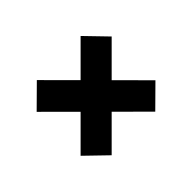

<svg xmlns="http://www.w3.org/2000/svg" viewBox="-95 -705 791 791"><g transform="rotate(45 300.0 -310.0)"><path d="M430 -91 81 -440 173 -529 519 -183ZM174 -91 82 -184 428 -529 519 -437Z"/></g></svg>

Font: BioRhyme ExtraBold ExtraBold
Style: Regular
Weight: 800
Version: Version 1.600;gftools[0.9.33]